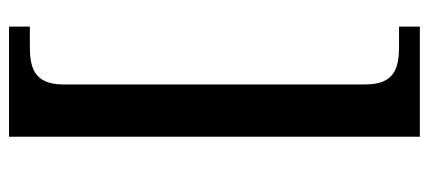

<svg xmlns="http://www.w3.org/2000/svg" viewBox="-276 -524 928 415"><g transform="rotate(90 187.5 -316.0)"><path d="M37 128H275V-760H37V-715H80C125 -715 162 -706 162 -643V11C162 74 125 83 80 83H37Z"/></g></svg>

Font: Noto Serif Thai Medium
Style: Regular
Weight: 500
Designer: Monotype Design Team
Foundry: Monotype Imaging Inc.
Version: Version 1.901;PS 001.901;hotconv 1.0.88;makeotf.lib2.5.64775